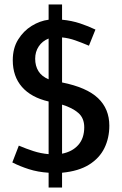

<svg xmlns="http://www.w3.org/2000/svg" viewBox="-20 -762 543 857"><path d="M468 -201Q468 -146 446 -101Q424 -56 377.5 -27Q331 2 257 9V75H197V9Q149 6 108.5 -7Q68 -20 35 -37L64 -112Q97 -98 129.5 -87.5Q162 -77 197 -74V-309Q119 -327 78 -374Q37 -421 37 -493Q37 -547 61 -585.5Q85 -624 121.5 -646.5Q158 -669 197 -674V-742H257V-674Q300 -670 337.5 -657.5Q375 -645 406 -630L377 -558Q344 -572 315.5 -582Q287 -592 257 -595V-394Q367 -372 417.5 -324Q468 -276 468 -201ZM137 -500Q137 -468 151.5 -444.5Q166 -421 197 -408V-590Q169 -579 153 -555Q137 -531 137 -500ZM356 -194Q356 -235 329.5 -258Q303 -281 257 -295V-76Q303 -85 329.5 -115Q356 -145 356 -194Z"/></svg>

Font: Epunda Sans Medium
Style: Regular
Weight: 500
Designer: Simon Atzbach
Foundry: typofactur
Version: Version 2.204; ttfautohint (v1.8.4.7-5d5b)